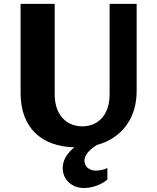

<svg xmlns="http://www.w3.org/2000/svg" viewBox="-20 -735 793 970"><path d="M256.3 -715.3V-260.3Q256.3 -218.8 267.3 -188Q278.3 -157.2 297.4 -137Q316.4 -116.7 341.6 -106.7Q366.7 -96.7 395.5 -96.7Q424.8 -96.7 450 -106.9Q475.1 -117.2 493.7 -137.5Q512.2 -157.7 522.9 -187.7Q533.7 -217.8 533.7 -257.8V-715.3H670.4V-275.9Q670.4 -227.1 658 -183.3Q645.5 -139.6 620.1 -104Q594.7 -68.4 556.9 -42.2Q519 -16.1 468.8 -2.4Q456.1 5.9 444.8 14.9Q433.6 23.9 425 33.9Q416.5 43.9 411.6 54.7Q406.7 65.4 406.7 76.7Q406.7 85.9 410.2 95Q413.6 104 420.9 111.1Q428.2 118.2 439.2 122.6Q450.2 127 464.8 127Q478 127 494.9 123.3Q511.7 119.6 522.5 113.8V171.9Q514.2 179.7 501.2 187.5Q488.3 195.3 472.7 201.4Q457 207.5 439.7 211.2Q422.4 214.8 404.8 214.8Q379.9 214.8 360.1 206.8Q340.3 198.7 326.2 185.1Q312 171.4 304.4 153.1Q296.9 134.8 296.9 113.8Q296.9 85.9 311 60.1Q325.2 34.2 355.5 9.3Q293.5 7.8 243.2 -10.5Q192.9 -28.8 157.5 -63.5Q122.1 -98.1 103 -148.9Q84 -199.7 84 -266.1V-715.3Z"/></svg>

Font: Proza Libre
Style: Bold
Weight: 700
Designer: Jasper de Waard
Foundry: Jasper de Waard
Version: Version 1.000; ttfautohint (v1.4.1.8-43bc)